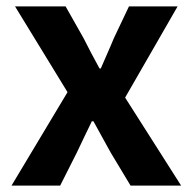

<svg xmlns="http://www.w3.org/2000/svg" viewBox="-20 -580 602 600"><path d="M16 0H168L220 -103C236 -136 251 -169 267 -201H272C290 -169 308 -135 326 -103L388 0H546L371 -275L535 -560H383L336 -461C323 -429 308 -397 295 -366H291C274 -397 257 -429 241 -461L185 -560H27L191 -292Z"/></svg>

Font: Noto Sans HK
Style: Bold
Weight: 700
Designer: Ryoko NISHIZUKA 西塚涼子 (kana, bopomofo & ideographs); Paul D. Hunt (Latin, Greek & Cyrillic); Sandoll Communications 산돌커뮤니
Foundry: Adobe
Version: Version 2.002;hotconv 1.0.116;makeotfexe 2.5.65601